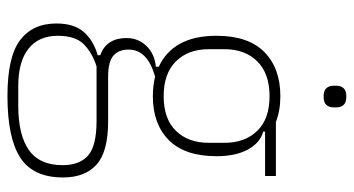

<svg xmlns="http://www.w3.org/2000/svg" viewBox="-237 -500 949 515"><g transform="rotate(90 237.5 -242.5)"><path d="M456 63Q456 143 403 177.5Q350 212 238 212Q132 212 87.5 178Q43 144 43 81Q43 33 66 7Q89 -19 128 -30V-37Q105 -45 93.5 -63Q82 -81 82 -107Q82 -139 103.5 -161Q125 -183 159 -186V-194Q119 -212 97.5 -250.5Q76 -289 76 -349Q76 -434 119.5 -477Q163 -520 238 -520Q277 -520 307 -508H452V-479H333V-474Q363 -466 381 -433Q399 -400 399 -349Q399 -264 356 -221Q313 -178 238 -178Q210 -178 186 -184Q113 -164 113 -113Q113 -86 129.5 -72Q146 -58 186 -58H306Q387 -58 421.5 -27Q456 4 456 63ZM238 -207Q299 -207 331 -240Q363 -273 363 -327V-371Q363 -425 331 -458Q299 -491 238 -491Q177 -491 144.5 -458Q112 -425 112 -371V-327Q112 -273 144.5 -240Q177 -207 238 -207ZM423 64Q423 19 397.5 -4Q372 -27 304 -27H158Q121 -15 98.5 7.5Q76 30 76 77Q76 128 110.5 155.5Q145 183 211 183H264Q342 183 382.5 154.5Q423 126 423 64ZM239 -636Q223 -636 216.5 -643.5Q210 -651 210 -662V-671Q210 -682 216.5 -689.5Q223 -697 239 -697Q255 -697 261.5 -689.5Q268 -682 268 -671V-662Q268 -651 261.5 -643.5Q255 -636 239 -636Z"/></g></svg>

Font: IBM Plex Sans Condensed ExtraLight
Style: Regular
Weight: 200
Width: 3
Designer: Mike Abbink, Paul van der Laan, Pieter van Rosmalen
Foundry: Bold Monday
Version: Version 1.3